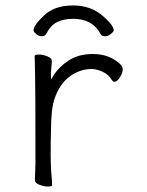

<svg xmlns="http://www.w3.org/2000/svg" viewBox="-20 -679 540 704"><path d="M171 0Q171 5 156 5Q141 5 124.5 -1.5Q108 -8 108 -18L110 -81Q110 -378 108.5 -416Q107 -454 107 -474Q108 -479 122.5 -479Q137 -479 153.5 -472.5Q170 -466 170 -456Q170 -446 168.5 -434Q167 -422 167 -405V-387L176 -402Q197 -435 233 -458Q269 -481 320 -481Q378 -481 416 -448Q430 -436 430 -426Q430 -411 419.5 -395Q409 -379 399 -379Q395 -379 389 -387Q377 -407 355 -416.5Q333 -426 317 -426Q273 -426 236 -399Q199 -372 180 -317Q167 -279 167 -201Q164 -95 168 -46Q171 -17 171 0ZM361 -617Q397 -585 397 -568Q397 -563 386.5 -554.5Q376 -546 365 -546Q354 -546 349 -554Q319 -610 249 -610Q215 -610 190.5 -598.5Q166 -587 149 -554Q144 -546 133 -546Q122 -546 112.5 -554.5Q103 -563 103 -568Q103 -586 141.5 -622.5Q180 -659 248 -659Q316 -659 361 -617Z"/></svg>

Font: Moon Stars Kai T HW Light
Style: Regular
Weight: 300
Designer: GuiWonder
Version: Version 1.101